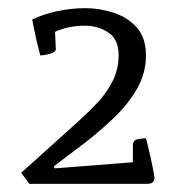

<svg xmlns="http://www.w3.org/2000/svg" viewBox="-20 -636 450 471"><path d="M338 -500Q338 -456 316 -418Q294 -380 259.5 -347Q225 -314 186 -284L112 -228L114 -223L306 -238V-280Q306 -293 320 -295Q334 -297 338 -297Q338 -297 341.5 -283.5Q345 -270 349 -252Q353 -234 356 -218.5Q359 -203 359 -199Q358 -192 354.5 -188.5Q351 -185 338 -185H52L32 -212L174 -340Q196 -360 218.5 -383.5Q241 -407 256 -436.5Q271 -466 271 -500Q271 -540 245.5 -556.5Q220 -573 188 -573Q148 -573 115 -558L117 -515Q117 -510 109 -506.5Q101 -503 92 -501.5Q83 -500 79 -500Q79 -500 76 -511Q73 -522 69.5 -537.5Q66 -553 63 -567.5Q60 -582 59 -588Q85 -601 120 -608.5Q155 -616 189 -616Q225 -616 259.5 -604.5Q294 -593 316 -568Q338 -543 338 -500Z"/></svg>

Font: Mate SC
Style: Regular
Weight: 400
Designer: Eduardo Rodriguez Tunni
Foundry: Eduardo Rodriguez Tunni
Version: Version 1.003; ttfautohint (v1.8.4.7-5d5b);gftools[0.9.24]